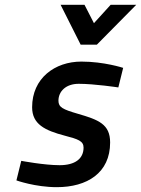

<svg xmlns="http://www.w3.org/2000/svg" viewBox="-20 -765 584 795"><path d="M544 -745H438L369 -669L330 -745H231L314 -580H381ZM490 -484C490 -484 411 -510 317 -510C207 -510 113 -441 113 -321C113 -251 165 -225 249 -203C303 -189 326 -181 326 -154C326 -108 291 -81 227 -81C163 -81 68 -99 68 -99L48 -18C48 -18 126 10 215 10C341 10 436 -49 436 -175C436 -251 388 -269 302 -294C240 -312 222 -321 222 -348C222 -386 252 -418 306 -418C371 -418 470 -403 470 -403L490 -484Z"/></svg>

Font: RazerF5 SemiBold
Style: Italic
Weight: 600
Foundry: Razer Inc.
Version: Version 2